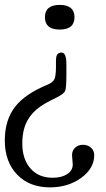

<svg xmlns="http://www.w3.org/2000/svg" viewBox="-20 -622 442 799"><path d="M51.3 104.5Q0 51.3 0 -37.6Q0 -124 44.4 -179.7Q85.9 -231.9 178.7 -270Q200.7 -279.3 207 -293.9Q212.9 -309.1 212.9 -344.2V-368.2Q212.9 -385.3 216.8 -392.6Q222.2 -403.3 235.8 -403.3Q256.3 -403.3 256.3 -355.5V-310.1Q256.3 -255.9 251 -243.7Q246.1 -231.9 217.8 -217.3Q169.9 -194.3 147.9 -178.7Q111.8 -153.3 94.2 -120.6Q72.8 -81.5 72.8 -25.4Q72.8 40.5 106.9 79.1Q140.6 117.7 199.2 117.7Q236.3 117.7 259.8 102.5Q282.7 87.4 282.7 62.5L279.8 23.4Q279.8 4.4 292.5 -7.3Q305.2 -19.5 325.7 -19.5Q345.2 -19.5 358.9 -7.3Q372.1 4.9 372.1 23.4Q372.1 78.6 317.9 118.2Q263.2 157.7 188 157.7Q102.5 157.7 51.3 104.5ZM228.5 -499Q167 -499 167 -550.3Q167 -601.6 228.5 -601.6Q290 -601.6 290 -550.3Q290 -499 228.5 -499Z"/></svg>

Font: inglobal
Style: Regular
Weight: 400
Designer: Andrey Kochetov, Denis Davydov, Evgeny Yurtaev
Foundry: inglobal
Version: Version 1.00 September 25, 2014, initial release